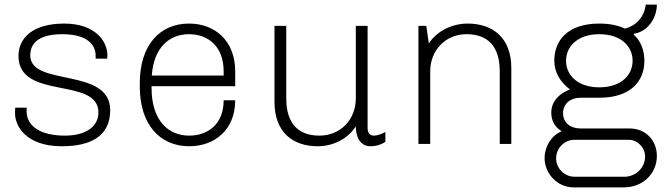

<svg xmlns="http://www.w3.org/2000/svg" viewBox="-20 -623 2909 831"><path d="M96 -157H46C46 -157 45 -151 45 -132C45 -80 90 10 248 10C367 10 457 -30 457 -146C457 -334 111 -246 111 -383C111 -408 117 -475 249 -475C385 -475 394 -405 394 -382V-369H444C444 -369 445 -377 445 -383C445 -443 394 -521 258 -521C121 -521 60 -458 60 -381C60 -187 406 -293 406 -136C406 -78 355 -36 261 -36C159 -36 95 -74 95 -143C95 -148 95 -152 96 -157Z M998 -189H948C948 -84 878 -36 799 -36C707 -36 636 -103 636 -242V-250H998V-314C998 -447 910 -521 798 -521C672 -521 585 -428 585 -263V-248C585 -83 673 10 799 10C909 10 998 -61 998 -189ZM798 -475C880 -475 948 -423 948 -314V-296H637C645 -416 712 -475 798 -475Z M1520 -76C1520 -36 1535 10 1584 10C1608 10 1630 3 1648 -9V-52C1633 -43 1613 -36 1598 -36C1583 -36 1571 -45 1571 -69V-511H1520V-197C1520 -105 1453 -36 1363 -36C1273 -36 1219 -86 1219 -197V-511H1168V-182C1168 -49 1249 10 1355 10C1422 10 1485 -22 1520 -76Z M2143 0H2193V-329C2193 -462 2110 -521 2004 -521C1937 -521 1871 -489 1836 -435L1825 -511H1791V0H1842V-314C1842 -406 1909 -475 1999 -475C2089 -475 2143 -425 2143 -314V0Z M2705 -67H2492C2450 -67 2417 -91 2417 -133C2417 -175 2450 -200 2492 -200H2574C2710 -200 2769 -272 2769 -360C2769 -406 2753 -447 2723 -473L2724 -477C2785 -486 2823 -547 2823 -603H2775C2768 -548 2733 -512 2685 -499C2656 -513 2619 -521 2574 -521C2438 -521 2379 -449 2379 -360C2379 -310 2406 -266 2447 -236C2398 -217 2366 -183 2366 -135C2366 -101 2381 -73 2411 -55C2365 -36 2337 13 2337 61C2337 126 2390 188 2463 188H2680C2763 188 2823 128 2823 52C2823 -15 2775 -67 2705 -67ZM2718 -360C2718 -297 2667 -245 2574 -245C2481 -245 2430 -297 2430 -360C2430 -423 2481 -475 2574 -475C2667 -475 2718 -423 2718 -360ZM2683 142H2467C2423 142 2387 106 2387 62C2387 18 2423 -18 2467 -18H2701C2740 -18 2772 16 2772 55C2772 103 2731 142 2683 142Z"/></svg>

Font: ChivoLight
Style: Regular
Weight: 300
Designer: Hector Gatti
Foundry: Omnibus-Type
Version: Version 1.004;PS 001.004;hotconv 1.0.88;makeotf.lib2.5.64775